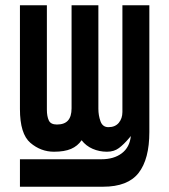

<svg xmlns="http://www.w3.org/2000/svg" viewBox="-20 -570 640 727"><path d="M55.5 33H364.5Q411 33 441 10.5Q471 -12 475.5 -55L468 -46Q449 -23.5 430.5 -9.5Q412 4.5 385 4.5Q356 4.5 330.8 -6.5Q305.5 -17.5 289 -39Q274 -17 249 -6.2Q224 4.5 184.5 4.5Q134.5 4.5 95 -29.2Q55.5 -63 55.5 -157V-550H157.5V-155Q157.5 -129.5 164.8 -114Q172 -98.5 195.5 -98.5Q224 -98.5 237.5 -113.8Q251 -129 251 -160V-550H352.5V-158Q352.5 -133 360.5 -110.8Q368.5 -88.5 390.5 -88.5Q416 -88.5 429.8 -105Q443.5 -121.5 443.5 -146V-550H545.5V-70Q545.5 32.5 504.8 84.8Q464 137 370.5 137H55.5Z"/></svg>

Font: JuliaMono SemiBold
Style: Regular
Weight: 600
Monospace: yes
Designer: cormullion
Foundry: corm
Version: Version 0.055; ttfautohint (v1.8.4)